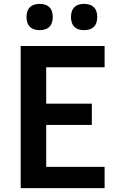

<svg xmlns="http://www.w3.org/2000/svg" viewBox="-20 -973 640 993"><path d="M87 0V-735H521V-625H219V-437H455V-327H219V-110H521V0ZM415 -817Q401 -817 387.5 -821Q374 -825 364.5 -834.5Q355 -844 351 -857.5Q347 -871 347 -885Q347 -899 351 -912.5Q355 -926 364.5 -935.5Q374 -945 387.5 -949Q401 -953 415 -953Q429 -953 442.5 -949Q456 -945 465.5 -935.5Q475 -926 479 -912.5Q483 -899 483 -885Q483 -871 479 -857.5Q475 -844 465.5 -834.5Q456 -825 442.5 -821Q429 -817 415 -817ZM185 -817Q171 -817 157.5 -821Q144 -825 134.5 -834.5Q125 -844 121 -857.5Q117 -871 117 -885Q117 -899 121 -912.5Q125 -926 134.5 -935.5Q144 -945 157.5 -949Q171 -953 185 -953Q199 -953 212.5 -949Q226 -945 235.5 -935.5Q245 -926 249 -912.5Q253 -899 253 -885Q253 -871 249 -857.5Q245 -844 235.5 -834.5Q226 -825 212.5 -821Q199 -817 185 -817Z"/></svg>

Font: Iosevka Aile Extrabold
Style: Regular
Weight: 800
Designer: Belleve Invis
Foundry: Belleve Invis
Version: Version 27.3.5; ttfautohint (v1.8.4)